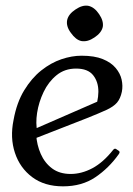

<svg xmlns="http://www.w3.org/2000/svg" viewBox="-20 -648 471 679"><path d="M399.8 -102.5Q365 -53.5 317.2 -21.2Q269.5 11 203 11Q137.5 11 94 -21.5Q50.5 -54 32.8 -107.5Q15 -161 28 -224Q39 -285 65.5 -328.5Q92 -372 126.1 -399Q160.2 -426 197.1 -438.5Q234 -451 268.5 -451Q314 -451 343.5 -439Q373 -427 389.2 -407.5Q405.5 -388 410.2 -366.1Q415 -344.2 411 -323.8Q406 -299.5 393.8 -285.1Q381.5 -270.8 356.1 -259.1Q330.8 -247.5 287 -230L61.2 -141.8L57 -172L358.5 -303.5L312.2 -253.5Q327.5 -288.2 327.9 -323.2Q328.2 -358.2 309.5 -381.9Q290.8 -405.5 249 -405.5Q208.8 -405.5 180 -382Q151.2 -358.5 134.1 -322.5Q117 -286.5 111.2 -248.8Q105.5 -211 112 -182.8L108 -171.5Q110.2 -135.5 124.1 -103.8Q138 -72 164.2 -52.4Q190.5 -32.8 229.8 -32.8Q268.5 -32.8 306.9 -53.2Q345.2 -73.8 380 -117.8Q385.2 -124.2 390.2 -121.2L400.8 -114Q405.5 -110.5 399.8 -102.5ZM292 -627.5Q313.8 -623 330.5 -598Q347 -573.8 343.5 -553Q339 -532 314 -515.5Q289.8 -499 268 -502.8Q248.2 -506.8 230.5 -532Q213.2 -555.2 217.5 -577Q222 -598 247 -614.5Q271.2 -631 292 -627.5Z"/></svg>

Font: Young Serif Light
Style: Italic
Weight: 300
Italic angle: -10.979°
Designer: Bastien Sozeau
Foundry: NBR — Bastien Sozeau
Version: Version 5.001